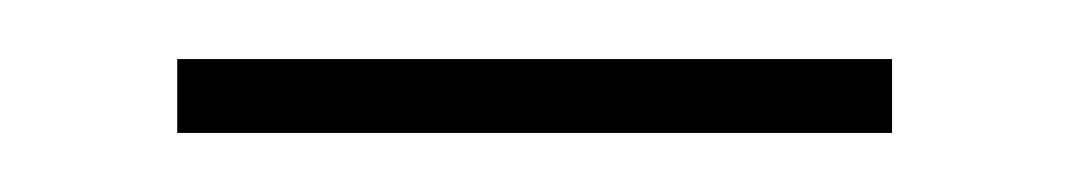

<svg xmlns="http://www.w3.org/2000/svg" viewBox="-20 -304 362 65"><path d="M40 -284H282V-259H40Z"/></svg>

Font: Noto Sans Cham Thin
Style: Regular
Weight: 250
Version: Version 2.002